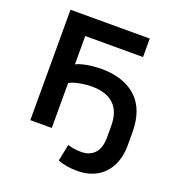

<svg xmlns="http://www.w3.org/2000/svg" viewBox="-156 -833 1071 1152"><g transform="rotate(20 379.5 -257.5)"><path d="M465 190Q428 190 396 184.5Q364 179 340 169L362 62Q381 68 402.5 71.5Q424 75 449 75Q502 75 533.5 41.5Q565 8 565 -60V-132Q565 -225 516.5 -270.5Q468 -316 377 -316Q352 -316 325.5 -312.5Q299 -309 275 -303Q251 -297 234 -287V0H97V-705H603V-587H234V-406Q250 -415 276.5 -421.5Q303 -428 334 -431.5Q365 -435 393 -435Q536 -435 617 -361Q698 -287 698 -138V-61Q698 19 668.5 75.5Q639 132 586.5 161Q534 190 465 190Z"/></g></svg>

Font: Nunito Sans 7pt
Style: Bold
Weight: 700
Designer: Vernon Adams
Foundry: Vernon Adams
Version: Version 3.101;gftools[0.9.27]